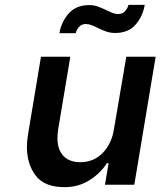

<svg xmlns="http://www.w3.org/2000/svg" viewBox="-20 -762 662 792"><path d="M534 0H413L428 -89H421Q395 -48 349.5 -19Q304 10 246 10Q163 10 127 -38Q91 -86 91 -156Q91 -182 96 -210L149 -528H270L220 -229Q217 -210 217 -192Q217 -145 241.5 -119Q266 -93 311 -93Q367 -93 404 -131.5Q441 -170 450 -229L501 -528H622ZM348 -741Q367 -741 382.5 -735.5Q398 -730 419 -720Q422 -719 432 -714Q442 -709 451 -706.5Q460 -704 467 -704Q485 -704 495.5 -715.5Q506 -727 510 -742H577Q569 -694 539 -660Q509 -626 455 -626Q436 -626 419.5 -631.5Q403 -637 383 -647Q371 -653 358 -658Q345 -663 334 -663Q317 -663 306.5 -651.5Q296 -640 292 -625H225Q233 -672 263.5 -706.5Q294 -741 348 -741Z"/></svg>

Font: Be Vietnam SemiBold
Style: Italic
Weight: 600
Italic angle: -9.556°
Designer: Gabriel Lam
Foundry: TypeRant
Version: Version 3.000